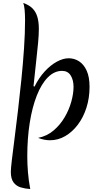

<svg xmlns="http://www.w3.org/2000/svg" viewBox="-20 -946 689 1295"><path d="M213 -362Q242 -421 281.5 -464Q321 -507 363.5 -530Q406 -553 443 -553Q482 -553 514 -532Q546 -511 565 -468.5Q584 -426 584 -360Q584 -285 563 -219.5Q542 -154 505 -105Q468 -56 420 -28Q372 0 317 0Q278 0 237 -16Q297 -28 341.5 -66Q386 -104 416 -155Q446 -206 461 -260.5Q476 -315 476 -360Q476 -407 456.5 -437.5Q437 -468 399 -468Q346 -468 302.5 -424Q259 -380 228 -301Q197 -222 180.5 -117.5Q164 -13 164 108Q164 160 168.5 215.5Q173 271 184 329Q150 327 120 318Q90 309 71.5 284.5Q53 260 53 213Q53 192 60 133Q67 74 78 -11.5Q89 -97 101 -198.5Q113 -300 124 -408Q135 -516 142 -619Q149 -722 149 -809Q149 -850 146 -880.5Q143 -911 137 -926Q177 -912 199.5 -889Q222 -866 232 -832Q242 -798 242 -751Q242 -711 237 -657.5Q232 -604 224 -532.5Q216 -461 206 -365Z"/></svg>

Font: Merienda
Style: Regular
Weight: 400
Designer: Eduardo Rodriguez Tunni
Foundry: Eduardo Rodriguez Tunni
Version: Version 2.001